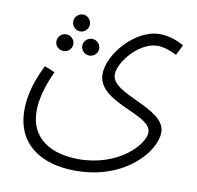

<svg xmlns="http://www.w3.org/2000/svg" viewBox="-74 -497 826 804"><g transform="rotate(10 338.5 -95.0)"><path d="M216 -348C235 -348 251 -364 251 -384C251 -403 235 -420 216 -420C196 -420 180 -403 180 -384C180 -364 196 -348 216 -348ZM43 16C43 160 149 230 297 230C510 230 624 89 624 10C624 -95 390 -110 390 -196C390 -250 470 -345 546 -345C574 -345 607 -332 628 -321L650 -365C631 -377 590 -395 547 -395C444 -395 339 -274 339 -189C339 -67 571 -59 571 19C571 71 471 180 302 180C187 180 94 130 94 11C94 -39 110 -98 140 -161L96 -179C50 -88 43 -24 43 16ZM161 -255C181 -255 197 -271 197 -290C197 -310 181 -326 161 -326C141 -326 125 -310 125 -290C125 -271 141 -255 161 -255ZM271 -255C291 -255 307 -271 307 -290C307 -310 291 -326 271 -326C251 -326 235 -310 235 -290C235 -271 251 -255 271 -255Z"/></g></svg>

Font: Noto Sans Arabic UI Cn Lt
Style: Regular
Weight: 300
Width: 3
Designer: Monotype Design Team, Nadine Chahine and Nizar Qandah
Foundry: Monotype Imaging Inc.
Version: Version 2.010